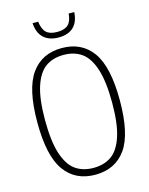

<svg xmlns="http://www.w3.org/2000/svg" viewBox="-136 -1017 862 1110"><g transform="rotate(-15 295.0 -462.0)"><path d="M47.5 -370Q47.5 -570.5 111.5 -659.8Q175.5 -749 294.5 -749Q414 -749 477.8 -659.8Q541.5 -570.5 541.5 -370Q541.5 -169.5 477.8 -80.2Q414 9 294.5 9Q175.5 9 111.5 -80.2Q47.5 -169.5 47.5 -370ZM495 -368Q495 -495 470.8 -570Q446.5 -645 402.5 -676.5Q358.5 -708 294.5 -708Q230.5 -708 186.5 -676.8Q142.5 -645.5 118.2 -571.2Q94 -497 94 -372Q94 -245 118.2 -170Q142.5 -95 186.5 -63.5Q230.5 -32 294.5 -32Q358.5 -32 402.5 -63.2Q446.5 -94.5 470.8 -168.8Q495 -243 495 -368ZM169.5 -931.5H203Q208.5 -885.5 229.8 -865.5Q251 -845.5 295 -845.5Q339.5 -845.5 360.8 -865.8Q382 -886 385.5 -931.5H419Q415.5 -872.5 383.8 -842.5Q352 -812.5 295 -812.5Q238 -812.5 205.5 -842.8Q173 -873 169.5 -931.5Z"/></g></svg>

Font: Encode Sans Condensed ExLight
Style: Regular
Weight: 275
Width: 3
Designer: Multiple Designers
Foundry: Impallari Type
Version: Version 2.000